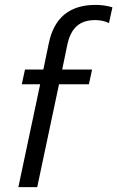

<svg xmlns="http://www.w3.org/2000/svg" viewBox="-20 -764 479 784"><path d="M144 -420H69L82 -480H157L179 -586Q211 -744 370 -744Q407 -744 439 -734L425 -670Q399 -682 369 -682Q321 -682 293.5 -657.5Q266 -633 255 -582L234 -480H356L343 -420H221L132 0H55Z"/></svg>

Font: Prompt Light
Style: Italic
Weight: 300
Italic angle: -12°
Designer: Katatrad Team
Foundry: CadsonDemak
Version: Version 1.000